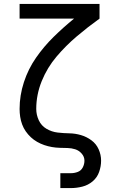

<svg xmlns="http://www.w3.org/2000/svg" viewBox="-20 -755 616 980"><path d="M288 205H342Q371 205 400.5 197.5Q430 190 453 170.5Q476 151 486 122.5Q496 94 496 65Q496 35 483.5 7Q471 -21 446.5 -39Q422 -57 393 -65.5Q364 -74 334 -74.5Q304 -75 274 -78.5Q244 -82 217.5 -97.5Q191 -113 178 -141Q165 -169 165 -199Q165 -272 193 -341Q221 -410 268.5 -466Q316 -522 372 -569.5Q428 -617 488 -660V-735H80V-660H358Q304 -616 254 -567Q204 -518 164 -460.5Q124 -403 102 -335.5Q80 -268 80 -199Q80 -179 83 -159Q86 -139 93 -120Q100 -101 111.5 -84.5Q123 -68 137.5 -54.5Q152 -41 169.5 -31Q187 -21 206 -14.5Q225 -8 245 -4.5Q265 -1 285 -0.5Q305 0 325 0.5Q345 1 364 7Q383 13 397 29Q411 45 411 65Q411 83 402.5 99.5Q394 116 377 122.5Q360 129 342 129H288Z"/></svg>

Font: Iosevka Sparkle
Style: Regular
Weight: 400
Designer: Belleve Invis
Foundry: Belleve Invis
Version: Version 4.5.0; ttfautohint (v1.8.3)